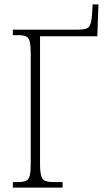

<svg xmlns="http://www.w3.org/2000/svg" viewBox="-20 -848 489 868"><path d="M38 0V-25H61Q85 -25 97.5 -30.5Q110 -36 114.5 -54Q119 -72 119 -109V-605Q119 -642 114.5 -660Q110 -678 97.5 -683.5Q85 -689 61 -689H38V-714H335Q374 -714 384 -729Q394 -744 396 -783L399 -828H425L420 -684H161V-108Q161 -72 166 -54Q171 -36 184 -30.5Q197 -25 222 -25H263V0Z"/></svg>

Font: Noto Serif Condensed ExtraLight
Style: Regular
Weight: 200
Width: 3
Designer: Monotype Design Team
Foundry: Monotype Imaging Inc.
Version: Version 2.013; ttfautohint (v1.8.4.7-5d5b)